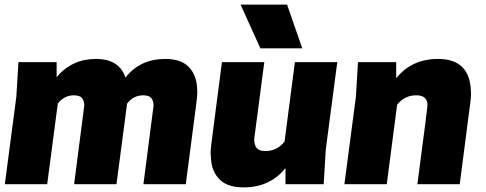

<svg xmlns="http://www.w3.org/2000/svg" viewBox="-20 -800 2110 834"><path d="M787 0H603L647 -341Q647 -361 637.5 -373.5Q628 -386 602 -386Q560 -386 532 -350L486 0H302L346 -341Q346 -361 336.5 -373.5Q327 -386 301 -386Q259 -386 231 -350L185 0H1L51 -380L60 -530H226V-465Q292 -544 397 -544Q498 -544 525 -463Q588 -544 698 -544Q763 -544 796 -513Q829 -482 835 -431L837 -402Q837 -382 834 -360Z M1293 -590H1111L1025 -780H1227ZM1038 14Q969 14 935 -19.5Q901 -53 897 -105L895 -134Q895 -154 898 -175L944 -530H1128L1084 -195Q1085 -190 1085 -186Q1085 -182 1086 -177Q1087 -172 1090.5 -164Q1094 -156 1104 -150Q1114 -144 1133 -144Q1184 -144 1216 -185L1261 -530H1445L1395 -150L1386 0H1220V-70Q1153 14 1038 14Z M1977 0H1793Q1837 -333 1837 -345Q1836 -386 1788 -386Q1737 -386 1705 -345L1660 0H1476L1526 -380L1535 -530H1701V-460Q1768 -544 1883 -544Q2010 -544 2024 -425L2026 -396Q2026 -376 2023 -355Z"/></svg>

Font: Tanohe Sans ExtraBold
Style: Italic
Weight: 800
Designer: Village Type and Design LLC & Cristiano Sobral
Foundry: Cooper Hewitt Smithsonian Design Museum
Version: Version 1.00;September 29, 2021;FontCreator 13.0.0.2655 64-b